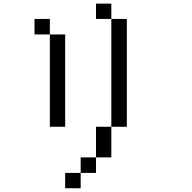

<svg xmlns="http://www.w3.org/2000/svg" viewBox="-20 -879 1040 1040"><path d="M500 -776.4V-859.4H583V-776.4ZM167 -692.4V-776.4H250V-692.4ZM583 -776.4H667V-192.4H583ZM583 -192.4V-26.4H500V-192.4ZM500 -26.4V57.6H417V-26.4ZM417 57.6V140.6H333V57.6ZM250 -692.4H333V-192.4H250Z"/></svg>

Font: KH Dot Kodenmachou 12
Style: Regular
Weight: 400
Designer: Original version for X68000 by Keitarou Hiraki (http://hp.vector.co.jp/authors/VA000874/) / TrueType conversion by Homem
Version: Version 1.00.20150527